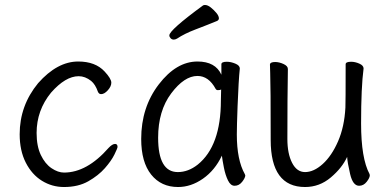

<svg xmlns="http://www.w3.org/2000/svg" viewBox="-20 -733 1540 771"><path d="M237 18Q189 18 148.5 -7Q108 -32 83.5 -80Q59 -128 59 -194Q59 -309 133 -399Q210 -486 294 -486Q363 -486 400 -446Q427 -417 427 -401Q427 -386 413 -370.5Q399 -355 386 -355Q377 -355 373 -365Q363 -394 346 -408Q322 -427 296 -427Q243 -427 185 -361Q127 -290 127 -199Q127 -146 144 -110.5Q161 -75 187 -57.5Q213 -40 237 -40Q329 -40 416 -139Q431 -155 442 -155Q452 -155 452 -143Q452 -138 439.5 -112.5Q427 -87 401 -57.5Q375 -28 334.5 -5Q294 18 237 18Z M695 18Q627 18 587 -32Q547 -82 547 -175Q547 -302 617.5 -394Q688 -486 773 -486Q845 -486 869 -433V-475Q869 -485 891 -485Q907 -485 925 -477.5Q943 -470 943 -458Q938 -411 934 -306Q931 -225 931 -193Q931 -91 963 -34L965 -29Q965 -19 952.5 -3Q940 13 922 13Q906 13 895.5 -8.5Q885 -30 879 -60.5Q873 -91 871 -108Q843 -49 795 -15.5Q747 18 695 18ZM694 -42Q736 -42 774 -72Q867 -147 867 -330Q867 -356 868 -374Q865 -371 855 -371Q849 -371 846 -376Q818 -428 773 -428Q720 -428 667.5 -358Q615 -288 615 -180Q615 -42 694 -42ZM678 -574Q670 -574 665 -579.5Q660 -585 660 -591Q660 -612 795 -711Q798 -713 803 -713Q814 -713 826.5 -703Q839 -693 849 -681Q859 -669 859 -659Q859 -653 852 -649Q808 -631 764.5 -614.5Q721 -598 691 -578Q684 -574 678 -574Z M1205 18Q1067 18 1067 -171Q1067 -391 1065 -440L1064 -474Q1065 -484 1085 -484Q1101 -484 1118.5 -476Q1136 -468 1136 -456Q1134 -340 1134 -175Q1134 -116 1153 -79Q1172 -42 1205 -42Q1240 -42 1276 -74.5Q1312 -107 1337.5 -165.5Q1363 -224 1367 -301Q1368 -318 1368 -475Q1368 -485 1390 -485Q1406 -485 1423 -477.5Q1440 -470 1440 -458Q1430 -383 1430 -237Q1430 -97 1464 -34L1465 -29Q1465 -19 1452.5 -3Q1440 13 1422 13Q1397 13 1386 -34Q1375 -81 1374 -103Q1354 -59 1308.5 -20.5Q1263 18 1205 18Z"/></svg>

Font: LXGW WenKai Mono TC
Style: Regular
Weight: 400
Designer: LXGW / Fontworks Inc.
Foundry: LXGW / Fontworks Inc.
Version: Version 1.330